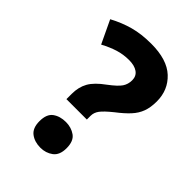

<svg xmlns="http://www.w3.org/2000/svg" viewBox="-216 -821 931 931"><g transform="rotate(45 250.0 -355.5)"><path d="M260 -724Q369 -724 423 -673.5Q477 -623 477 -545Q477 -504 466 -474Q455 -444 431 -418Q407 -392 369 -363Q328 -330 313.5 -310.5Q299 -291 299 -269V-243H159V-279Q159 -326 178.5 -360.5Q198 -395 248 -431Q292 -464 306 -485Q320 -506 320 -533Q320 -562 298.5 -577Q277 -592 240 -592Q201 -592 165.5 -581Q130 -570 91 -549L35 -667Q87 -695 140 -709.5Q193 -724 260 -724ZM236 13Q196 13 169 -7.5Q142 -28 142 -75Q142 -124 169 -143.5Q196 -163 236 -163Q273 -163 300.5 -143.5Q328 -124 328 -75Q328 -28 300.5 -7.5Q273 13 236 13Z"/></g></svg>

Font: Noto Sans Malayalam ExtraBold
Style: Regular
Weight: 800
Designer: Jelle Bosma - Monotype Design Team
Foundry: Monotype Imaging Inc.
Version: Version 2.104; ttfautohint (v1.8.4.7-5d5b)